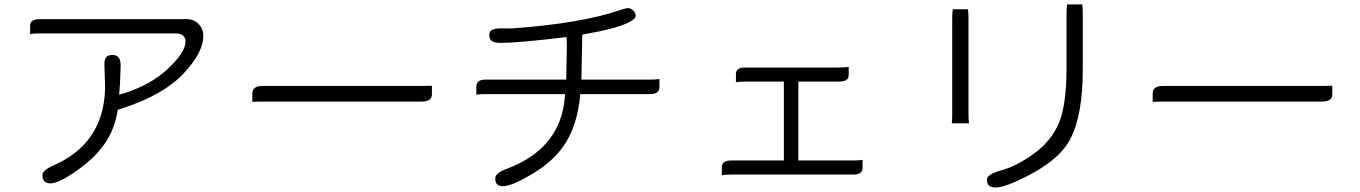

<svg xmlns="http://www.w3.org/2000/svg" viewBox="-20 -775 6040 853"><path d="M453.6 -522.5Q443.8 -513.2 443.8 -490.2L446.8 -394.5Q446.8 -226.1 345.2 -124.5Q293.9 -73.2 216.8 -39.6Q168.5 -18.6 168.5 2.9Q168.5 22 177.2 30.8Q186 39.6 205.1 39.6Q240.7 39.6 320.8 -16.6Q401.9 -73.7 445.1 -136.5Q488.3 -199.2 502.4 -281.2L503.4 -287.1L526.9 -294.9Q706.1 -353.5 795.4 -448.2Q883.3 -542 883.3 -616.2Q883.3 -645.5 865.2 -665Q862.8 -668 861.3 -669.4Q840.8 -689.9 810.5 -689.9H156.2Q130.9 -689.9 121.1 -680.2Q113.8 -672.9 113.8 -659.2V-624Q129.4 -626.5 156.2 -626.5H760.7Q783.7 -626.5 794.9 -615.2Q804.2 -606 804.2 -590.8Q804.2 -543.5 727.5 -470.7Q650.9 -397.9 527.3 -359.4L509.3 -355L513.2 -405.8L516.1 -483.4Q516.1 -510.7 504.9 -522Q496.1 -530.8 479 -530.8Q461.9 -530.8 453.6 -522.5Z M1852.5 -393.1H1146.5Q1120.1 -393.1 1109.4 -382.3Q1101.1 -374 1101.1 -358.4V-322.3Q1117.2 -323.7 1146.5 -323.7H1852.5Q1880.4 -323.7 1891.1 -334.5Q1898.9 -342.3 1898.9 -357.4V-394Q1882.8 -393.1 1852.5 -393.1Z M2804.2 -704.1Q2804.2 -718.3 2793.2 -728.5Q2782.2 -738.8 2770.5 -738.8Q2759.3 -738.8 2732.9 -729.5Q2562.5 -671.4 2258.3 -648.9H2203.1Q2165.5 -648.9 2156.7 -632.8Q2153.8 -627.4 2153.8 -619.1Q2153.8 -604 2161.6 -595.7Q2173.3 -584.5 2202.1 -584.5Q2285.6 -584.5 2497.1 -610.4L2498.5 -572.3L2495.6 -421.4H2137.7Q2113.3 -421.4 2103.5 -411.6Q2096.2 -404.3 2096.2 -389.2V-354.5Q2111.8 -356.9 2137.7 -356.9H2490.7L2489.7 -345.7Q2479 -210.4 2392.1 -123.5Q2331.5 -63 2234.9 -26.4Q2202.1 -14.6 2189.5 -2Q2180.2 7.3 2180.2 17.6Q2180.2 35.6 2188.5 43.9Q2196.8 52.2 2214.4 52.2Q2254.9 52.2 2350.6 -5.9Q2446.8 -64 2495.8 -145Q2544.9 -226.1 2557.1 -347.7L2558.1 -356.9H2867.2Q2892.1 -356.9 2902.3 -367.2Q2909.7 -374.5 2909.7 -389.2V-423.8Q2894 -421.4 2867.2 -421.4H2563L2566.9 -621.1Q2720.7 -647.9 2774.9 -676.3Q2790 -684.1 2797.1 -691.2Q2804.2 -698.2 2804.2 -704.1Z M3462.4 -62H3227.5Q3203.6 -62 3194.3 -52.2Q3187 -45.4 3187 -30.8V3.4Q3202.1 0.5 3227.5 0.5H3771.5Q3795.4 0.5 3804.7 -9.3Q3812 -16.1 3812 -30.8V-64.9Q3796.9 -62 3771.5 -62H3526.9V-412.6H3710Q3733.9 -412.6 3743.2 -422.4Q3750.5 -429.2 3750.5 -443.8V-478Q3735.4 -475.1 3710 -475.1H3289.1Q3266.1 -475.1 3256.8 -465.8Q3249.5 -458.5 3249.5 -443.8V-409.7Q3264.6 -412.6 3289.1 -412.6H3462.4Z M4285.2 -227.1Q4282.7 -241.7 4282.7 -272.5V-693.4Q4282.7 -722.7 4280.3 -733.9H4213.4L4211.9 -725.1Q4210.4 -711.4 4210.4 -687.5V-266.6Q4210.4 -240.2 4208.5 -227.1ZM4721.2 -755.4Q4718.3 -742.7 4718.3 -709V-476.6Q4718.3 -308.6 4684.6 -229Q4650.9 -148.4 4572.8 -92Q4494.6 -35.6 4424.8 -17.1Q4405.3 -11.7 4392.1 -5.4Q4364.7 7.3 4364.7 22.5Q4364.7 40.5 4373 48.8Q4382.3 58.1 4403.3 58.1Q4433.6 58.1 4494.6 30.8Q4680.2 -51.8 4734.9 -157.2Q4790.5 -263.2 4790.5 -466.8V-709Q4790.5 -742.7 4787.6 -755.4Z M5852.5 -393.1H5146.5Q5120.1 -393.1 5109.4 -382.3Q5101.1 -374 5101.1 -358.4V-322.3Q5117.2 -323.7 5146.5 -323.7H5852.5Q5880.4 -323.7 5891.1 -334.5Q5898.9 -342.3 5898.9 -357.4V-394Q5882.8 -393.1 5852.5 -393.1Z"/></svg>

Font: YuPearl-ExtraLight
Style: ExtraLight
Weight: 200
Designer: Max Yao
Foundry: Max-Everyday
Version: Version 1.011; ttfautohint (v1.8.3)